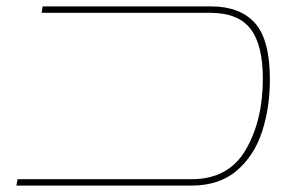

<svg xmlns="http://www.w3.org/2000/svg" viewBox="-20 -579 926 599"><path d="M35 -20H578Q693 -20 746.5 -111.5Q800 -203 800 -334Q800 -439 761.5 -489Q723 -539 636 -539H110L113 -559H638Q729 -559 775.5 -507Q822 -455 822 -331Q822 -243 797.5 -168Q773 -93 718.5 -46.5Q664 0 577 0H31Z"/></svg>

Font: FiraGO Thin
Style: Italic
Weight: 100
Italic angle: -8°
Designer: bBox Type GmbH
Foundry: bBox Type GmbH
Version: Version 1.001